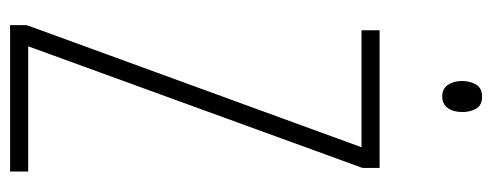

<svg xmlns="http://www.w3.org/2000/svg" viewBox="-310 -642 952 371"><g transform="rotate(90 165.5 -456.0)"><path d="M311 0H28V-32L264 -679H38V-714H304V-681L69 -35H311ZM166 -912Q183 -912 189.5 -900.5Q196 -889 196 -874Q196 -856 188 -845.5Q180 -835 166 -835Q151 -835 143.5 -846Q136 -857 136 -873Q136 -889 143 -900.5Q150 -912 166 -912Z"/></g></svg>

Font: Noto Sans Arabic ExtCond ExtLt
Style: Regular
Weight: 200
Width: 2
Designer: Monotype Design Team, Nadine Chahine, Nizar Qandah and Khaled Hosny
Foundry: Monotype Imaging Inc.
Version: Version 2.012; ttfautohint (v1.8.4.7-5d5b)